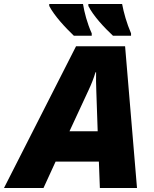

<svg xmlns="http://www.w3.org/2000/svg" viewBox="-79 -947 776 967"><path d="M490 -767H581V-779C559 -830 544 -884 536 -927H366V-917C390 -868 446 -808 490 -767ZM293 -767H383V-779C360 -830 346 -884 339 -927H169V-917C194 -868 250 -808 293 -767ZM-59 0H140L201 -133H419L424 0H611L551 -714H304ZM271 -286 368 -495C382 -525 393 -553 402 -583H405C404 -555 405 -523 406 -491L413 -286Z"/></svg>

Font: Noto Sans UI Black
Style: Italic
Weight: 900
Italic angle: -372°
Designer: Monotype Design Team
Foundry: Monotype Imaging Inc.
Version: Version 1.901